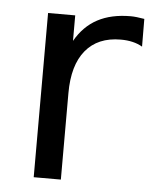

<svg xmlns="http://www.w3.org/2000/svg" viewBox="-45 -599 502 637"><g transform="rotate(5 205.5 -280.0)"><path d="M411.1 -462.9Q396 -471.7 378.2 -475.8Q360.4 -480 338.9 -480Q262.7 -480 221.9 -430.4Q181.2 -380.9 181.2 -288.1V0H90.8V-546.9H181.2V-461.9Q209.5 -511.7 254.9 -535.9Q300.3 -560.1 365.2 -560.1Q374.5 -560.1 385.7 -558.8Q397 -557.6 410.6 -555.2Z"/></g></svg>

Font: Pangururan
Style: Regular
Weight: 400
Designer: Uli Kozok
Foundry: Michael Everson and Uli Kozok
Version: Version 1.005